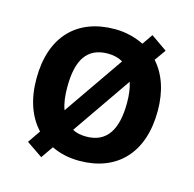

<svg xmlns="http://www.w3.org/2000/svg" viewBox="-92 -663 799 792"><g transform="rotate(15 307.0 -266.5)"><path d="M566 -272C566 -358 542 -425 499 -473L533 -521L464 -569L433 -524C397 -542 354 -553 309 -553C147 -553 48 -452 48 -272C48 -182 74 -113 119 -65L82 -11L151 36L187 -16C222 1 261 10 306 10C466 10 566 -92 566 -272ZM180 -272C180 -387 218 -448 307 -448C332 -448 354 -442 371 -432L194 -176C184 -201 180 -234 180 -272ZM435 -272C435 -158 396 -94 308 -94C285 -94 265 -98 249 -107L423 -359C431 -335 435 -306 435 -272Z"/></g></svg>

Font: Noto Kufi Arabic SemiBold
Style: Regular
Weight: 600
Designer: Monotype Design Team, David Williams, Khaled Hosny
Foundry: Google LLC
Version: Version 2.109